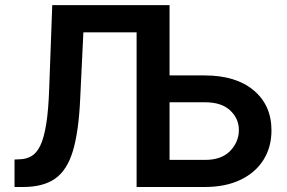

<svg xmlns="http://www.w3.org/2000/svg" viewBox="-20 -748 1148 768"><path d="M38.1 0V-109.9L57.6 -110.8Q84.5 -111.3 105.5 -123.3Q126.5 -135.3 141.1 -165.5Q155.8 -195.8 164.8 -251.2Q173.8 -306.6 176.8 -394.5L189 -727.5H658.2V-446.3H798.3Q923.8 -446.3 994.9 -386.5Q1065.9 -326.7 1065.9 -226.6Q1065.9 -159.7 1033.9 -108.6Q1002 -57.6 942.1 -28.8Q882.3 0 798.3 0H526.4V-618.7H313.5L300.8 -353.5Q294.9 -223.1 272 -145.5Q249 -67.9 201.2 -33.9Q153.3 0 72.3 0ZM658.2 -338.9V-108.4H798.3Q865.2 -107.9 900.4 -144Q935.5 -180.2 935.5 -228Q935.5 -273.9 900.4 -306.6Q865.2 -339.4 798.3 -338.9Z"/></svg>

Font: Inter Semi Bold
Style: Regular
Weight: 600
Designer: Rasmus Andersson
Foundry: rsms
Version: Version 4.000;git-e0f93cc